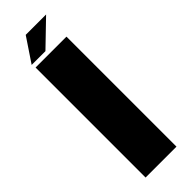

<svg xmlns="http://www.w3.org/2000/svg" viewBox="-270 -819 833 833"><g transform="rotate(-45 146.0 -403.0)"><path d="M48 0H237.5V-675H48ZM44 -695H128.5L243 -805.5H118Z"/></g></svg>

Font: Anybody SemiCondensed ExtraBold
Style: Regular
Weight: 800
Width: 4
Version: Version 1.113;gftools[0.9.25]